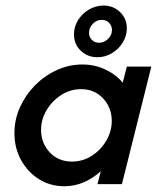

<svg xmlns="http://www.w3.org/2000/svg" viewBox="-20 -653 561 681"><path d="M208.3 7.6Q159 7.6 119.1 -17Q79.2 -41.7 55.2 -84.4Q31.2 -127.1 31.2 -180.6Q31.2 -229.2 51 -272.9Q70.8 -316.7 104.5 -350.7Q138.2 -384.7 181.6 -404.5Q225 -424.3 272.2 -424.3Q315.3 -424.3 352.8 -406.9Q390.3 -389.6 415.3 -359.7L429.9 -416.7H516.7L412.5 0H325.7L337.5 -45.8Q311.1 -21.5 278.1 -6.9Q245.1 7.6 208.3 7.6ZM235.4 -79.9Q272.9 -79.9 304.9 -100Q336.8 -120.1 356.6 -153.5Q376.4 -186.8 376.4 -224.3Q376.4 -270.8 345.8 -303.8Q315.3 -336.8 267.4 -336.8Q229.9 -336.8 197.6 -316.3Q165.3 -295.8 145.5 -262.8Q125.7 -229.9 125.7 -192.4Q125.7 -145.8 156.2 -112.8Q186.8 -79.9 235.4 -79.9ZM325.7 -450Q291 -450 266.7 -472.9Q242.4 -495.8 242.4 -531.2Q242.4 -558.3 256.9 -581.6Q271.5 -604.9 295.5 -619.1Q319.4 -633.3 347.2 -633.3Q381.9 -633.3 405.9 -610.1Q429.9 -586.8 429.9 -552.8Q429.9 -525.7 415.3 -502.1Q400.7 -478.5 376.7 -464.2Q352.8 -450 325.7 -450ZM331.2 -501.4Q349.3 -501.4 363.2 -514.9Q377.1 -528.5 377.1 -546.5Q377.1 -561.1 367 -571.9Q356.9 -582.6 341 -582.6Q322.9 -582.6 309.4 -568.8Q295.8 -554.9 295.8 -536.8Q295.8 -521.5 305.9 -511.5Q316 -501.4 331.2 -501.4Z"/></svg>

Font: Afacad Medium
Style: Italic
Weight: 500
Italic angle: -14°
Designer: Kristian Moeller
Foundry: Dicotype
Version: Version 1.000; ttfautohint (v1.8.4.7-5d5b)